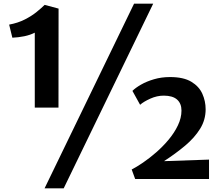

<svg xmlns="http://www.w3.org/2000/svg" viewBox="-20 -978 1212 1049"><path d="M170 -390V-799.5Q144.5 -786.5 112.8 -780Q81 -773.5 47.5 -772L30 -843.5Q78.5 -852.5 116 -871.8Q153.5 -891 180.2 -912.8Q207 -934.5 224 -951.5L225 -951L300 -931L299.5 -390ZM712.5 -958H817L328 51H223.5ZM718.5 0 699.5 -52Q726 -65.5 761.2 -89.5Q796.5 -113.5 833.2 -145.5Q870 -177.5 901.5 -215.2Q933 -253 952.2 -293.5Q971.5 -334 971.5 -374Q971.5 -412.5 947.5 -434Q923.5 -455.5 874.5 -455.5Q837.5 -455.5 801 -439Q764.5 -422.5 745.5 -405.5L703.5 -481.5Q720 -498 750.2 -515.5Q780.5 -533 821.2 -545Q862 -557 909 -557Q982.5 -557 1025 -531.5Q1067.5 -506 1085.5 -465.8Q1103.5 -425.5 1103.5 -381Q1103.5 -323 1073.2 -274.2Q1043 -225.5 991.5 -182.2Q940 -139 876 -97.5L1122 -106V0Z"/></svg>

Font: Merriweather Sans
Style: Bold
Weight: 700
Designer: Eben Sorkin
Foundry: Eben Sorkin
Version: Version 1.008; ttfautohint (v1.7.19-72a1) -l 8 -r 50 -G 200 